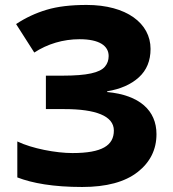

<svg xmlns="http://www.w3.org/2000/svg" viewBox="-20 -744 696 774"><path d="M586.9 -546.9C586.9 -649.9 490.2 -724.1 329.1 -724.1C265.6 -724.1 211.9 -717.8 168 -704.6C124 -691.4 83 -672.4 44.9 -647L118.2 -532.2C171.4 -566.9 234.4 -585.9 300.8 -585.9C380.9 -585.9 418 -559.1 418 -518.1C418 -501.5 413.1 -487.3 402.8 -475.1C382.3 -451.2 332 -439 231.9 -439H165V-304.2H240.2C365.2 -304.2 439 -276.9 439 -217.8C439 -157.7 391.6 -127 272 -127C206.1 -127 109.4 -145 49.8 -173.8V-28.8C110.4 -5.4 195.3 9.8 311 9.8C409.2 9.8 483.4 -10.3 534.7 -50.3C585.4 -89.8 610.8 -141.1 610.8 -203.1C610.8 -298.8 542.5 -360.8 412.1 -373V-376C465.3 -384.8 507.8 -403.3 539.6 -432.1C571.3 -460.9 586.9 -499 586.9 -546.9Z"/></svg>

Font: Noto Reveo Sans
Style: Regular
Weight: 800
Designer: Monotype Design Team
Foundry: Monotype Imaging Inc.
Version: Version 2.007